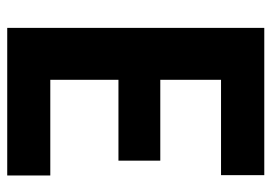

<svg xmlns="http://www.w3.org/2000/svg" viewBox="-130 -621 751 531"><g transform="rotate(90 245.5 -355.5)"><path d="M424.3 -307.6H200.7V-119.1H465.3V0H57.1V-710.9H464.4V-591.3H200.7V-423.3H424.3Z"/></g></svg>

Font: RobotoCondensed-Bold
Style: Bold
Weight: 700
Designer: Google
Version: Version 2.001240; 2014